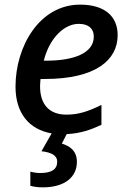

<svg xmlns="http://www.w3.org/2000/svg" viewBox="-20 -569 556 829"><path d="M164 240C263 240 312 193 312 130C312 81 280 61 247 51L268 10C328 7 370 -8 418 -30V-116C361 -88 319 -74 267 -74C191 -74 153 -120 153 -196C153 -205 154 -217 155 -228H174C392 -228 488 -309 488 -417C488 -498 433 -549 326 -549C150 -549 47 -368 47 -195C47 -81 105 -10 203 7L159 84C202 89 227 102 227 129C227 162 203 178 154 178C141 178 124 176 111 172V233C123 237 143 240 164 240ZM180 -307H169C194 -406 258 -466 320 -466C364 -466 385 -444 385 -411C385 -339 298 -307 180 -307Z"/></svg>

Font: Noto Sans Medium
Style: Italic
Weight: 500
Italic angle: -12°
Designer: Monotype Design Team
Foundry: Monotype Imaging Inc.
Version: Version 2.013